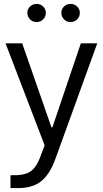

<svg xmlns="http://www.w3.org/2000/svg" viewBox="-20 -726 523 978"><path d="M8.2 -505.4 207.3 14.2 186.7 69.3Q172.7 106.8 156 127.9Q139.2 149 114.6 157.7Q90 166.5 52.9 166.5H33.4V232H73.2Q146.5 232 190.5 196.6Q234.5 161.3 263.8 79L475.4 -505.4H391.8L246.9 -77.5H242L93 -505.4ZM119.4 -660.4Q119.4 -641.3 132.9 -627.5Q146.5 -613.7 166.3 -613.7Q186.4 -613.7 199.9 -627.5Q213.5 -641.3 213.5 -660.4Q213.5 -679.4 199.9 -692.7Q186.4 -706 166.3 -706Q146.5 -706 132.9 -692.7Q119.4 -679.4 119.4 -660.4ZM292.4 -660.4Q292.4 -641.3 306 -627.5Q319.5 -613.7 339.3 -613.7Q359.4 -613.7 373.1 -627.5Q386.7 -641.3 386.7 -660.4Q386.7 -679.4 373.1 -692.7Q359.4 -706 339.3 -706Q319.5 -706 306 -692.7Q292.4 -679.4 292.4 -660.4Z"/></svg>

Font: Estedad-FD VF
Style: Regular
Weight: 100
Designer: Amin Abedi
Version: Version 7.3